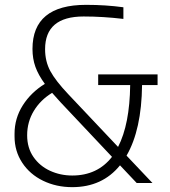

<svg xmlns="http://www.w3.org/2000/svg" viewBox="-20 -755 701 792"><path d="M195 -372Q147 -343 119.5 -297.5Q92 -252 92 -197Q92 -145 118 -107.5Q144 -70 186.5 -50.5Q229 -31 278 -31Q382 -31 442 -108L229 -334ZM40 -192V-203Q40 -267 74 -320.5Q108 -374 165 -409Q138 -446 126 -479.5Q114 -513 114 -553Q114 -735 335 -735Q416 -735 489 -725V-677Q404 -687 325 -687Q166 -687 166 -552Q166 -502 187.5 -462Q209 -422 262 -366L467 -149Q515 -242 517 -404H385V-448H630V-404H566Q564 -220 502 -113L609 0H544L475 -73Q402 17 278 17Q212 17 157.5 -9.5Q103 -36 71.5 -84Q40 -132 40 -192Z"/></svg>

Font: Sora-SIA ExtraLight
Style: Regular
Weight: 200
Designer: Jonathan Barnbrook, Julián Moncada
Foundry: Barnbrook Fonts
Version: Version 2.000